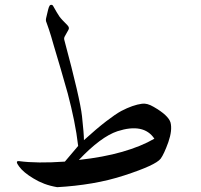

<svg xmlns="http://www.w3.org/2000/svg" viewBox="-20 -748 832 796"><path d="M171 -672Q176 -695 179.5 -708Q183 -721 185 -723Q187 -728 193 -728Q198 -728 201 -722Q216 -695 226 -680Q231 -673 239.5 -664Q248 -655 259 -644Q270 -633 263 -623L249 -598Q244 -590 247 -581Q312 -339 320 -266Q324 -229 326 -204.5Q328 -180 328 -167Q381 -215 420 -245Q459 -275 483 -288Q531 -313 569 -318Q590 -321 617 -305Q678 -270 687 -240Q695 -208 678 -159Q660 -109 646 -90Q625 -63 496 -21Q432 0 361.5 12Q291 24 217 28Q188 23 164 14Q140 5 119 -8Q77 -33 59 -58Q41 -82 59 -80Q96 -75 143.5 -74.5Q191 -74 249 -78L304 -143Q298 -195 287 -249Q276 -303 261 -360Q245 -417 230.5 -466.5Q216 -516 203 -559Q191 -602 183 -625.5Q175 -649 173 -654Q169 -662 171 -672ZM467 -204Q398 -181 307 -85Q408 -96 486.5 -118.5Q565 -141 620 -173Q576 -239 467 -204Z"/></svg>

Font: Amiri
Style: Italic
Weight: 400
Italic angle: 10°
Designer: Khaled Hosny
Version: Version 0.113